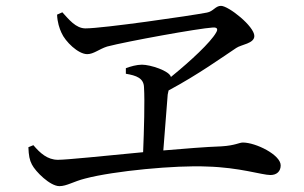

<svg xmlns="http://www.w3.org/2000/svg" viewBox="-20 -683 1040 656"><path d="M77 -180C78 -152 81 -136 89 -121C101 -97 151 -47 183 -47C208 -47 231 -63 271 -73C369 -99 581 -119 687 -114C799 -111 875 -85 904 -85C926 -85 939 -98 939 -118C939 -154 854 -196 810 -196C797 -196 784 -186 737 -183C680 -181 610 -175 538 -169L553 -360L556 -374C657 -428 743 -490 787 -519C804 -531 849 -534 849 -560C849 -593 761 -663 735 -663C716 -663 709 -644 687 -640C630 -629 332 -586 272 -586C239 -586 215 -617 193 -641L175 -633C176 -607 183 -586 190 -571C203 -541 247 -498 278 -498C300 -498 318 -515 346 -524C415 -542 658 -586 707 -589C722 -590 726 -584 718 -571C699 -538 633 -476 564 -420C559 -441 494 -462 465 -462C447 -462 426 -456 410 -450V-431C446 -425 471 -416 472 -385C475 -337 472 -237 469 -163C333 -150 208 -137 178 -137C142 -137 117 -160 94 -187Z"/></svg>

Font: Noto Serif TC Medium
Style: Regular
Weight: 500
Designer: Ryoko NISHIZUKA 西塚涼子 (kana & ideographs); Frank Grießhammer (Latin, Greek & Cyrillic); Wenlong ZHANG 张文龙 (bopomofo); San
Foundry: Adobe
Version: Version 2.001;hotconv 1.1.0;makeotfexe 2.6.0